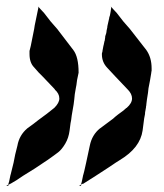

<svg xmlns="http://www.w3.org/2000/svg" viewBox="-56 -645 528 618"><path d="M211 -54 205 -51V-47H198Q201 -48 205 -51Q205 -53 207 -59L212 -83V-82Q214 -88 221 -120Q226 -145 227 -148L233 -176Q240 -211 266 -232L265 -231L308 -263Q313 -268 324 -276.5Q335 -285 341 -289L349 -296L350 -297L352 -298Q369 -313 369 -328Q369 -343 355 -357L316 -398Q309 -405 289 -427Q272 -445 272 -470Q272 -471 272 -472.5Q272 -474 272.5 -475Q273 -476 273.5 -478Q274 -480 274 -482L277 -498V-497V-498L278 -501V-502L280 -511V-512L281 -514Q283 -526 283 -528L282 -526Q287 -539 287 -546L290 -560L289 -558Q292 -570 296 -589L295 -587Q298 -593 300 -607L301 -614Q303 -625 300 -625L308 -616Q312 -611 321 -602L320 -603L341 -576L362 -552Q410 -491 415 -484Q432 -460 432 -425V-417L431 -413V-411L427 -387Q426 -383 424.5 -374Q423 -365 422 -361Q421 -348 417 -325L415 -309V-307L414 -302V-300L411 -283Q411 -277 410 -274Q408 -266 406 -248L403 -225Q395 -169 330 -130Q323 -126 292 -105Q264 -87 252 -79Q237 -69 211 -53ZM-27 -59 -22 -83V-82Q-10 -128 -7 -148L0 -176Q6 -210 32 -232Q52 -246 68 -259Q96 -279 119 -298Q135 -314 135 -328Q135 -344 120 -357H121L82 -398Q70 -409 54 -428Q39 -443 39 -471V-481L43 -497L54 -552Q55 -561 59 -579Q61 -588 66 -613Q69 -625 66 -625Q69 -622 74 -616Q78 -611 87 -602L86 -603L107 -576L128 -552Q152 -521 180 -484Q197 -462 197 -411L192 -387Q190 -369 188 -361Q184 -341 183 -325L181 -309Q180 -303 178 -291.5Q176 -280 175 -274Q173 -256 171 -248L168 -225Q165 -201 154 -182.5Q143 -164 131.5 -155Q120 -146 97 -130Q55 -101 18 -79Q0 -66 -23 -53L-22 -54L-29 -50V-47H-36L-29 -51Q-29 -56 -27 -59Z"/></svg>

Font: Bangerz Fix
Style: Regular
Weight: 400
Designer: vernon adams
Foundry: Vernon Adams
Version: Version 2.10;December 28, 2023;FontCreator 13.0.0.2683 64-bi